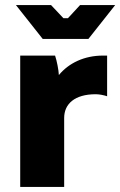

<svg xmlns="http://www.w3.org/2000/svg" viewBox="-20 -740 476 760"><path d="M43 -720 149 -586H330L436 -720H297L249 -668H231L182 -720ZM60 0H234V-273C234 -329 276 -367 359 -367C374 -367 392 -363 404 -359V-520H388C314 -520 253 -491 213 -443C212 -464 205 -499 198 -520H60Z"/></svg>

Font: Fixel Display ExtraBold
Style: Regular
Weight: 800
Designer: AlfaBravo + MacPaw
Foundry: Kyrylo Tkachov, Marchela Mozhyna, Serhii Makarenko, Maria Weinstein, Zakhar Kryvoshyya
Version: Version 1.211